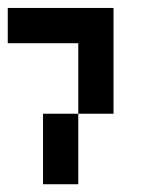

<svg xmlns="http://www.w3.org/2000/svg" viewBox="-20 -475 404 495"><path d="M0 -454.5H90.9V-363.6H0ZM90.9 -454.5H181.8V-363.6H90.9ZM181.8 -454.5H272.7V-363.6H181.8ZM181.8 -363.6H272.7V-272.7H181.8ZM90.9 -181.8H181.8V-90.9H90.9ZM90.9 -90.9H181.8V0H90.9ZM181.8 -272.7H272.7V-181.8H181.8Z"/></svg>

Font: Micro 5
Style: Regular
Weight: 400
Designer: Sarah Cadigan-Fried
Version: Version 1.000; ttfautohint (v1.8.4.7-5d5b)